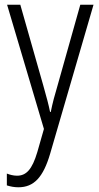

<svg xmlns="http://www.w3.org/2000/svg" viewBox="-20 -552 421 813"><path d="M10 -532 166 -6 138 92C116 166 91 192 52 192C37 192 22 188 9 183V233C25 238 40 241 58 241C124 241 163 198 192 100L376 -532H320L224 -191C212 -151 202 -114 195 -78H192C186 -108 178 -138 163 -191L66 -532Z"/></svg>

Font: Noto Sans Thai Cond Light
Style: Regular
Weight: 300
Width: 3
Designer: Monotype Design Team
Foundry: Monotype Imaging Inc.
Version: Version 2.002